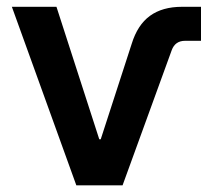

<svg xmlns="http://www.w3.org/2000/svg" viewBox="-20 -556 639 576"><path d="M209 0 15.6 -535.6H149.4L277.8 -138.2H282.2L375 -424.3Q392.6 -481.4 429.9 -508.5Q467.3 -535.6 525.9 -535.6H583V-433.6H535.2Q505.4 -433.6 495.1 -405.3L347.7 0Z"/></svg>

Font: Inter 20pt SemiBold
Style: Regular
Weight: 600
Version: Version 4.001;git-66647c0bb